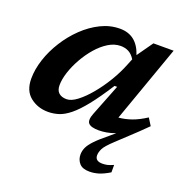

<svg xmlns="http://www.w3.org/2000/svg" viewBox="-134 -652 979 1009"><g transform="rotate(20 355.0 -147.5)"><path d="M694 -102Q648 -56 605 -16.5L543.5 41Q501.5 80 491.5 100.2Q481.5 120.5 481.5 137.5Q481.5 170 522 170Q536.5 170 549.8 167Q563 164 583 155V196.5Q548 217.5 522.5 225Q497 232.5 472 232.5Q433 232.5 415.5 212.2Q398 192 398 164Q398 143.5 406.8 124.2Q415.5 105 438.8 80.5Q462 56 506 20.5L536.5 -5.5Q509.5 4.5 486.8 8.2Q464 12 445 12Q400 12 386.2 -4.2Q372.5 -20.5 388.5 -60.5L457.5 -236H443Q392.5 -157 353 -107.8Q313.5 -58.5 281.2 -32.5Q249 -6.5 219.8 2.8Q190.5 12 160.5 12Q102.5 12 60.5 -21.5Q18.5 -55 18.5 -122.5Q18.5 -174.5 37 -231Q55.5 -287.5 88.8 -340.2Q122 -393 166.2 -435.5Q210.5 -478 261.8 -503.2Q313 -528.5 368 -528.5Q463 -528.5 496 -427.5L558.5 -516H671.5L519 -86.5Q554.5 -89.5 591 -102.2Q627.5 -115 669 -142ZM170 -141Q170 -112 185.8 -98Q201.5 -84 229.5 -84Q255.5 -84 288.5 -109.2Q321.5 -134.5 355.8 -175.8Q390 -217 419.8 -266.5Q449.5 -316 468.5 -364.5L482.5 -399Q466 -425 446 -434.8Q426 -444.5 402.5 -444.5Q368 -444.5 334.2 -423.8Q300.5 -403 271 -369Q241.5 -335 218.8 -294.5Q196 -254 183 -213.8Q170 -173.5 170 -141Z"/></g></svg>

Font: Newsreader Caption SemiBold
Style: Italic
Weight: 600
Italic angle: -17°
Designer: Hugues Gentile
Foundry: Production Type
Version: Version 1.001